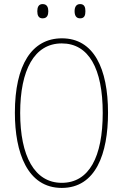

<svg xmlns="http://www.w3.org/2000/svg" viewBox="-20 -912 603 942"><path d="M373 -822C395 -822 399 -838 399 -857C399 -875 395 -892 373 -892C353 -892 346 -876 346 -857C346 -837 353 -822 373 -822ZM189 -822C212 -822 217 -839 217 -857C217 -874 212 -892 189 -892C169 -892 163 -876 163 -857C163 -837 169 -822 189 -822ZM283 10C450 10 510 -158 510 -359C510 -576 440 -724 284 -724C136 -724 53 -593 53 -359C53 -164 114 10 283 10ZM283 -15C149 -15 79 -147 79 -358C79 -568 148 -699 283 -699C415 -699 484 -576 484 -358C484 -142 417 -15 283 -15Z"/></svg>

Font: Noto Sans Mono SemiCondensed Thin
Style: Regular
Weight: 100
Width: 4
Designer: Monotype Design Team
Foundry: Monotype Imaging Inc.
Version: Version 2.014